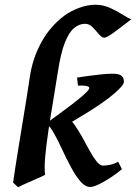

<svg xmlns="http://www.w3.org/2000/svg" viewBox="-20 -762 569 802"><path d="M528.8 -681.6Q518.1 -673.8 501.7 -661.1Q485.4 -648.4 468 -635.3Q450.7 -622.1 436.3 -613.3Q421.9 -604.5 415.5 -604.5Q405.3 -604.5 393.3 -618.9Q381.3 -633.3 367.2 -647.9Q353 -662.6 335.4 -662.6Q310.5 -662.6 289.3 -644.8Q268.1 -627 251 -584Q233.9 -541 222.2 -464.8Q212.9 -404.3 201.9 -339.4Q190.9 -274.4 181.9 -214.1Q172.9 -153.8 168.7 -106Q164.6 -58.1 168.5 -31.7Q161.6 -27.8 145.8 -20.8Q129.9 -13.7 111.3 -5.6Q92.8 2.4 77.1 9.5Q61.5 16.6 55.7 20L34.7 1Q37.6 -21.5 44.2 -63.7Q50.8 -106 59.3 -158.2Q67.9 -210.4 76.7 -264.2Q85.4 -317.9 93 -365Q100.6 -412.1 105 -442.9Q116.2 -518.6 152.8 -585.4Q189.5 -652.3 249 -696.8Q274.9 -715.8 310.1 -729Q345.2 -742.2 378.9 -742.2Q411.1 -742.2 440.9 -728.5Q470.7 -714.8 493.7 -700Q516.6 -685.1 528.8 -681.6ZM489.3 -55.2Q467.8 -37.1 441.7 -20Q415.5 -2.9 392.6 8.1Q369.6 19 356.9 19Q335.9 19 315.9 -4.2Q295.9 -27.3 276.9 -63Q257.8 -98.6 240.2 -136.5Q222.7 -174.3 205.8 -204.6Q189 -234.9 172.9 -246.1L259.3 -272.5Q276.4 -262.2 292.7 -238.8Q309.1 -215.3 324.7 -186.8Q340.3 -158.2 355 -131.6Q369.6 -105 383.5 -87.6Q397.5 -70.3 410.6 -70.3Q421.4 -70.3 438 -73.2Q454.6 -76.2 473.6 -86.4ZM497.6 -420.4Q497.6 -405.8 456.3 -370.4Q415 -335 341.8 -290L240.7 -229L172.9 -246.1L272.5 -319.8Q339.4 -370.6 351.1 -388.7Q362.8 -406.7 305.7 -404.3L301.8 -438Q320.8 -440.9 347.7 -444.6Q374.5 -448.2 401.9 -451.2Q429.2 -454.1 449.7 -454.1Q478.5 -454.1 488 -445.3Q497.6 -436.5 497.6 -420.4Z"/></svg>

Font: Gentium Plus
Style: Bold Italic
Weight: 700
Italic angle: -8°
Designer: Victor Gaultney, Annie Olsen, Iska Routamaa, Becca Hirsbrunner
Foundry: SIL International
Version: Version 6.101